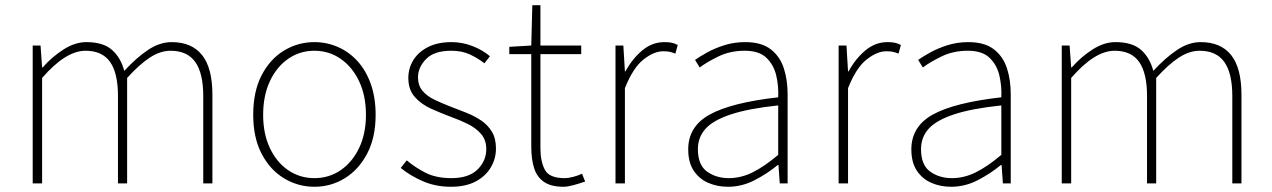

<svg xmlns="http://www.w3.org/2000/svg" viewBox="-20 -701 4863 734"><path d="M105 0V-527H135L141 -443H143Q179 -484 223 -512Q267 -540 310 -540Q375 -540 408.5 -510Q442 -480 455 -430Q502 -481 546.5 -510.5Q591 -540 636 -540Q713 -540 752.5 -490.5Q792 -441 792 -339V0H757V-334Q757 -421 726.5 -464Q696 -507 632 -507Q593 -507 553 -481Q513 -455 466 -403V0H431V-334Q431 -421 401 -464Q371 -507 307 -507Q269 -507 227.5 -481Q186 -455 141 -403V0Z M1182 13Q1119 13 1065.5 -19.5Q1012 -52 980 -113.5Q948 -175 948 -262Q948 -351 980 -413Q1012 -475 1065.5 -507.5Q1119 -540 1182 -540Q1229 -540 1271.5 -521.5Q1314 -503 1346.5 -467.5Q1379 -432 1397.5 -380Q1416 -328 1416 -262Q1416 -175 1383.5 -113.5Q1351 -52 1298 -19.5Q1245 13 1182 13ZM1182 -20Q1238 -20 1282.5 -50.5Q1327 -81 1353 -135.5Q1379 -190 1379 -262Q1379 -335 1353 -390Q1327 -445 1282.5 -476Q1238 -507 1182 -507Q1126 -507 1081.5 -476Q1037 -445 1011.5 -390Q986 -335 986 -262Q986 -190 1011.5 -135.5Q1037 -81 1081.5 -50.5Q1126 -20 1182 -20Z M1704 13Q1645 13 1596 -8.5Q1547 -30 1512 -59L1535 -88Q1568 -60 1608 -40Q1648 -20 1706 -20Q1772 -20 1805.5 -53Q1839 -86 1839 -131Q1839 -166 1819 -189Q1799 -212 1768.5 -227Q1738 -242 1707 -253Q1667 -268 1629 -285Q1591 -302 1566 -330Q1541 -358 1541 -403Q1541 -440 1560 -471Q1579 -502 1616 -521Q1653 -540 1707 -540Q1747 -540 1786 -525Q1825 -510 1853 -486L1832 -459Q1806 -479 1776 -493Q1746 -507 1705 -507Q1640 -507 1609 -475.5Q1578 -444 1578 -405Q1578 -374 1595.5 -353.5Q1613 -333 1641.5 -319.5Q1670 -306 1701 -294Q1733 -282 1764 -269.5Q1795 -257 1820 -240Q1845 -223 1860.5 -197.5Q1876 -172 1876 -133Q1876 -94 1856 -60.5Q1836 -27 1798 -7Q1760 13 1704 13Z M2135 13Q2086 13 2059 -6Q2032 -25 2021.5 -59.5Q2011 -94 2011 -140V-494H1927V-522L2011 -527L2015 -681H2046V-527H2202V-494H2046V-135Q2046 -84 2063 -52Q2080 -20 2138 -20Q2153 -20 2172 -25Q2191 -30 2205 -37L2217 -7Q2194 1 2171.5 7Q2149 13 2135 13Z M2333 0V-527H2363L2369 -428H2371Q2397 -476 2435 -508Q2473 -540 2520 -540Q2534 -540 2546 -538Q2558 -536 2571 -529L2562 -496Q2549 -501 2540 -503Q2531 -505 2515 -505Q2480 -505 2440 -473.5Q2400 -442 2369 -364V0Z M2763 13Q2722 13 2687.5 -2Q2653 -17 2632 -48.5Q2611 -80 2611 -130Q2611 -218 2694 -263.5Q2777 -309 2955 -329Q2957 -372 2947.5 -412.5Q2938 -453 2910 -480Q2882 -507 2827 -507Q2771 -507 2726 -485Q2681 -463 2655 -443L2637 -472Q2654 -484 2682.5 -500Q2711 -516 2748.5 -528Q2786 -540 2829 -540Q2891 -540 2926.5 -512.5Q2962 -485 2976.5 -440Q2991 -395 2991 -341V0H2961L2956 -70H2953Q2913 -37 2864.5 -12Q2816 13 2763 13ZM2766 -20Q2813 -20 2858 -42.5Q2903 -65 2955 -109V-298Q2841 -286 2773.5 -263.5Q2706 -241 2677 -208.5Q2648 -176 2648 -131Q2648 -70 2683 -45Q2718 -20 2766 -20Z M3186 0V-527H3216L3222 -428H3224Q3250 -476 3288 -508Q3326 -540 3373 -540Q3387 -540 3399 -538Q3411 -536 3424 -529L3415 -496Q3402 -501 3393 -503Q3384 -505 3368 -505Q3333 -505 3293 -473.5Q3253 -442 3222 -364V0Z M3616 13Q3575 13 3540.5 -2Q3506 -17 3485 -48.5Q3464 -80 3464 -130Q3464 -218 3547 -263.5Q3630 -309 3808 -329Q3810 -372 3800.5 -412.5Q3791 -453 3763 -480Q3735 -507 3680 -507Q3624 -507 3579 -485Q3534 -463 3508 -443L3490 -472Q3507 -484 3535.5 -500Q3564 -516 3601.5 -528Q3639 -540 3682 -540Q3744 -540 3779.5 -512.5Q3815 -485 3829.5 -440Q3844 -395 3844 -341V0H3814L3809 -70H3806Q3766 -37 3717.5 -12Q3669 13 3616 13ZM3619 -20Q3666 -20 3711 -42.5Q3756 -65 3808 -109V-298Q3694 -286 3626.5 -263.5Q3559 -241 3530 -208.5Q3501 -176 3501 -131Q3501 -70 3536 -45Q3571 -20 3619 -20Z M4039 0V-527H4069L4075 -443H4077Q4113 -484 4157 -512Q4201 -540 4244 -540Q4309 -540 4342.5 -510Q4376 -480 4389 -430Q4436 -481 4480.5 -510.5Q4525 -540 4570 -540Q4647 -540 4686.5 -490.5Q4726 -441 4726 -339V0H4691V-334Q4691 -421 4660.5 -464Q4630 -507 4566 -507Q4527 -507 4487 -481Q4447 -455 4400 -403V0H4365V-334Q4365 -421 4335 -464Q4305 -507 4241 -507Q4203 -507 4161.5 -481Q4120 -455 4075 -403V0Z"/></svg>

Font: Shanggu Sans SC VF
Style: Regular
Weight: 250
Designer: GuiWonder
Version: Version 1.021